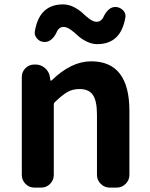

<svg xmlns="http://www.w3.org/2000/svg" viewBox="-20 -853 681 873"><path d="M136.7 0Q112.3 0 95.7 -17.1Q79.1 -34.2 79.1 -57.6V-502Q79.1 -526.4 95.7 -543Q112.3 -559.6 136.7 -559.6H141.6Q166 -559.6 184.6 -543.5Q203.1 -527.3 207 -502.9L209 -488.3Q209 -486.3 210.9 -486.3Q212.9 -486.3 214.8 -487.3Q303.7 -574.2 394.5 -574.2Q568.4 -574.2 568.4 -348.6V-57.6Q568.4 -34.2 551.3 -17.1Q534.2 0 510.7 0H478.5Q455.1 0 438 -17.1Q420.9 -34.2 420.9 -57.6V-331.1Q420.9 -394.5 402.3 -421.4Q383.8 -448.2 341.8 -448.2Q310.5 -448.2 286.6 -434.6Q262.7 -420.9 230.5 -389.6Q224.6 -384.8 224.6 -377.9V-57.6Q224.6 -34.2 208 -17.1Q191.4 0 167 0ZM421.9 -652.3Q397.5 -652.3 373 -664.6Q348.6 -676.8 333.5 -691.4Q318.4 -706.1 300.8 -718.3Q283.2 -730.5 269.5 -730.5Q247.1 -730.5 237.3 -706.1Q228.5 -686.5 213.9 -673.8Q200.2 -662.1 183.6 -662.1Q182.6 -662.1 180.7 -662.1Q161.1 -663.1 148.4 -677.7Q137.7 -690.4 137.7 -704.1Q137.7 -708 138.7 -711.9Q159.2 -833 266.6 -833Q292 -833 315.9 -820.8Q339.8 -808.6 355.5 -793.5Q371.1 -778.3 388.2 -766.1Q405.3 -753.9 418.9 -753.9Q441.4 -753.9 452.1 -779.3Q460.9 -797.9 475.6 -810.5Q488.3 -821.3 504.9 -821.3Q506.8 -821.3 507.8 -821.3Q527.3 -819.3 540 -805.7Q550.8 -793.9 550.8 -779.3Q550.8 -775.4 549.8 -772.5Q529.3 -652.3 421.9 -652.3Z"/></svg>

Font: Gen Jyuu Gothic Bold
Style: Bold
Weight: 700
Designer: [Source Han Sans]
Ryoko NISHIZUKA  (kana & ideographs); Paul D. Hunt (Latin, Greek & Cyrillic); Wenlong ZHANG  (bopomofo
Version: Version 1.002.20150607